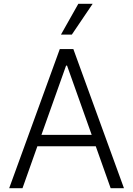

<svg xmlns="http://www.w3.org/2000/svg" viewBox="-20 -984 696 1004"><path d="M97.7 0 175.4 -219.1H480.8L558.6 0H628.2L363.6 -727.3H292.6L28.1 0ZM196.7 -278.8 325.6 -641H330.6L459.5 -278.8ZM298.7 -802.9H355.5L464.5 -964.1H389.6Z"/></svg>

Font: Karasuma Gothic
Style: Light
Weight: 300
Designer: Rasmus Andersson / Ryoko Nishizuka
Foundry: rsms
Version: Version 1.00